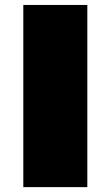

<svg xmlns="http://www.w3.org/2000/svg" viewBox="-20 -768 454 788"><path d="M75.7 -747.6H338.4V0H75.7Z"/></svg>

Font: Plaster
Style: Regular
Weight: 400
Designer: Eben Sorkin
Foundry: Eben Sorkin
Version: Version 1.007